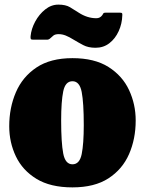

<svg xmlns="http://www.w3.org/2000/svg" viewBox="-20 -792 628 832"><path d="M20 -245Q20 -325 48.8 -392Q77.5 -459 138 -499.5Q198.5 -540 294 -540Q389.5 -540 450 -501.8Q510.5 -463.5 539.2 -401.8Q568 -340 568 -270Q568 -190 539.2 -124.2Q510.5 -58.5 450 -19.2Q389.5 20 294 20Q198.5 20 138 -17Q77.5 -54 48.8 -114.5Q20 -175 20 -245ZM245 -270Q245 -173.5 254 -126.8Q263 -80 294 -80Q325 -80 334 -124.2Q343 -168.5 343 -250Q343 -347 334 -393.5Q325 -440 294 -440Q263 -440 254 -396Q245 -352 245 -270ZM394 -585Q362.5 -585 340.8 -596.5Q319 -608 300 -619.5Q280 -632 264.8 -638Q249.5 -644 234.5 -644Q219 -644 211.5 -638Q204 -632 199 -627Q192 -620 184 -620H123Q114.5 -620 113.2 -623.8Q112 -627.5 112.5 -635Q115.5 -667 132.5 -698.5Q149.5 -730 175.8 -751Q202 -772 233 -772Q264.5 -772 283.2 -760.8Q302 -749.5 320.5 -737.5Q358 -713 397.5 -713Q413.5 -713 423 -726Q426.5 -731 428 -734Q429.5 -737 436.5 -737H500.5Q507.5 -737 509 -734.5Q510.5 -732 510 -726Q509 -689 494.2 -656.8Q479.5 -624.5 454 -604.8Q428.5 -585 394 -585Z"/></svg>

Font: Besley* Narrow Fatface
Style: Regular
Weight: 900
Width: 4
Designer: Owen Earl
Foundry: indestructible type*
Version: Version 3.000; ttfautohint (v1.8.3)